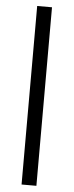

<svg xmlns="http://www.w3.org/2000/svg" viewBox="-58 -778 352 916"><g transform="rotate(5 117.5 -320.5)"><path d="M82 -748H153V107H82Z"/></g></svg>

Font: Rosario Light Light
Style: Regular
Weight: 300
Version: Version 1.101; ttfautohint (v1.8.1.43-b0c9)